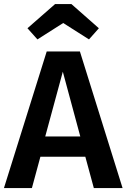

<svg xmlns="http://www.w3.org/2000/svg" viewBox="-20 -952 640 972"><path d="M412 -158.5H184.5L141.5 0H0L216.5 -691.5H384.5L600.5 0H455ZM209 -261H386.5L298 -589ZM341.5 -931.5 480.5 -809 430.5 -752.5 300 -835.5 169.5 -752.5 119 -809 259 -931.5Z"/></svg>

Font: Fira Code Light SemiBold
Style: Regular
Weight: 600
Monospace: yes
Version: Version 5.002